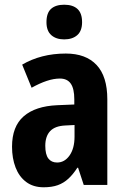

<svg xmlns="http://www.w3.org/2000/svg" viewBox="-20 -784 531 814"><path d="M259 -557Q344 -557 389.5 -508.5Q435 -460 435 -363V0H335L311 -73H308Q290 -45 270 -26.5Q250 -8 225 1Q200 10 165 10Q121 10 91 -12.5Q61 -35 46 -74Q31 -113 31 -162Q31 -248 80.5 -291Q130 -334 223 -338L295 -341V-363Q295 -408 280 -429.5Q265 -451 234 -451Q208 -451 178 -441Q148 -431 114 -412L74 -510Q113 -533 159.5 -545Q206 -557 259 -557ZM257 -252Q213 -250 192.5 -228Q172 -206 172 -166Q172 -129 185 -112Q198 -95 222 -95Q254 -95 275 -125Q296 -155 296 -205V-254ZM252 -764Q289 -764 308.5 -746Q328 -728 328 -690Q328 -653 307.5 -635Q287 -617 252 -617Q218 -617 197.5 -635Q177 -653 177 -690Q177 -729 196.5 -746.5Q216 -764 252 -764Z"/></svg>

Font: Noto Sans Display Condensed
Style: Bold
Weight: 700
Width: 3
Designer: Monotype Design Team
Foundry: Monotype Imaging Inc.
Version: Version 2.003